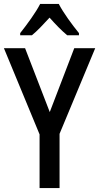

<svg xmlns="http://www.w3.org/2000/svg" viewBox="-20 -960 506 980"><path d="M280 -940H185C164 -898 118 -835 83 -791V-780H143C170 -802 201 -835 233 -870C264 -835 294 -804 323 -780H383V-791C348 -834 303 -895 280 -940ZM234 -388 108 -714H0L182 -274V0H284V-277L466 -714H359Z"/></svg>

Font: Noto Sans Khmer UI Condensed Medium
Style: Regular
Weight: 500
Width: 3
Designer: Danh Hong and the Monotype Design Team
Foundry: Monotype Imaging Inc.
Version: Version 2.002